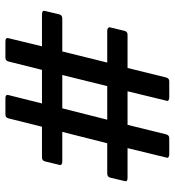

<svg xmlns="http://www.w3.org/2000/svg" viewBox="12 -657 645 709"><g transform="rotate(90 334.5 -302.5)"><path d="M562 -595 527 -451H637Q651 -451 649 -442L636 -387Q633 -376 621 -376H509L467 -210H576Q591 -210 589 -200L576 -146Q573 -135 561 -135H448L417 -11Q414 0 403 0H343Q328 0 331 -11L362 -135H238L207 -11Q204 0 193 0H133Q118 0 121 -11L151 -135H33Q19 -135 20 -144L33 -199Q36 -210 48 -210H170L211 -376H93Q87 -376 83.5 -379Q80 -382 81 -386L94 -440Q97 -451 108 -451H231L266 -593Q269 -605 280 -605H340Q346 -605 350 -602.5Q354 -600 352 -595L317 -451H441L476 -593Q479 -605 490 -605H550Q556 -605 560 -602.5Q564 -600 562 -595ZM298 -376 257 -210H380L422 -376Z"/></g></svg>

Font: Young Serif
Style: Regular
Weight: 400
Designer: Bastien Sozeau
Foundry: NBR — Bastien Sozeau
Version: Version 3.004; ttfautohint (v1.8.4.7-5d5b);gftools[0.9.33]